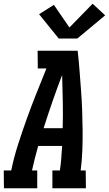

<svg xmlns="http://www.w3.org/2000/svg" viewBox="-49 -1006 582 1026"><path d="M-28 0 -29 -95H11Q25 -164 47 -232.5Q69 -301 93.5 -369.5Q118 -438 145 -505.5Q172 -573 199 -640H153L152 -735H366Q372 -682 376 -629.5Q380 -577 384 -524Q388 -471 390 -417.5Q392 -364 392.5 -310.5Q393 -257 391 -203Q389 -149 382 -95H409L410 0H231V-95H271Q276 -128 278.5 -161Q281 -194 283 -226H155Q146 -194 137.5 -161Q129 -128 122 -95H150V0ZM184 -321H286Q288 -393 286.5 -464Q285 -535 283 -605Q256 -535 231.5 -464Q207 -393 184 -321ZM265 -800 160 -930 239 -980 322 -859 446 -986 513 -924 364 -800Z"/></svg>

Font: Iosevka QP
Style: Bold Italic
Weight: 700
Italic angle: -9°
Designer: Belleve Invis
Foundry: Belleve Invis
Version: Version 20.0.0; ttfautohint (v1.8.4)